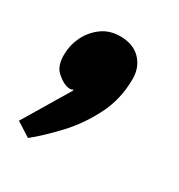

<svg xmlns="http://www.w3.org/2000/svg" viewBox="-112 -199 359 386"><g transform="rotate(30 68.0 -6.0)"><path d="M3 129 -30 108 34 1 33 -1Q29 3 18 0Q6 -4 -6 -15.5Q-18 -27 -18 -52Q-18 -74 -8.5 -94Q1 -114 19 -127.5Q37 -141 62 -141Q92 -141 109 -123.5Q126 -106 126 -79Q126 -32 106 7.5Q86 47 57 78Q28 109 3 129Z"/></g></svg>

Font: Faustina Light
Style: Bold Italic
Weight: 700
Italic angle: -8°
Version: Version 1.200